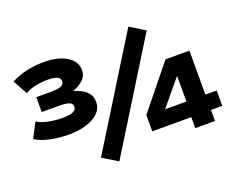

<svg xmlns="http://www.w3.org/2000/svg" viewBox="-120 -952 1475 1198"><g transform="rotate(-20 617.5 -352.5)"><path d="M249 -232Q184 -232 124.5 -244.5Q65 -257 27 -282L78 -380Q108 -362 152.5 -352.5Q197 -343 245 -343Q289 -343 313.5 -352.5Q338 -362 338 -385Q338 -408 313 -415Q288 -422 253 -422H135V-521H237Q274 -521 297.5 -529.5Q321 -538 321 -561Q321 -581 299.5 -590Q278 -599 236 -599Q198 -599 156.5 -590.5Q115 -582 88 -564L35 -661Q75 -683 132 -697Q189 -711 250 -711Q348 -711 404.5 -675.5Q461 -640 461 -584Q461 -544 434 -519Q407 -494 370 -481V-476Q396 -469 420 -455.5Q444 -442 460 -420.5Q476 -399 476 -365Q476 -324 447 -294.5Q418 -265 367 -248.5Q316 -232 249 -232ZM485 33 385 -28 825 -738 925 -677ZM1001 0V-73H742V-181L973 -467H1132V-175H1207V-73H1132V0ZM1006 -175V-353H1012L838 -143L831 -175Z"/></g></svg>

Font: Nunito Sans 7pt SemiExpanded Black
Style: Regular
Weight: 900
Width: 6
Designer: Vernon Adams
Foundry: Vernon Adams
Version: Version 3.101;gftools[0.9.27]